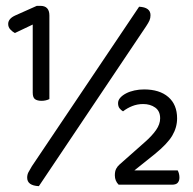

<svg xmlns="http://www.w3.org/2000/svg" viewBox="-20 -632 661 657"><path d="M92 -548 31 -519Q23 -523 15.5 -531Q8 -539 8 -550Q8 -568 32 -579L106 -612H118Q149 -612 149 -579V-293Q137 -287 122 -287Q108 -287 100 -292.5Q92 -298 92 -315ZM473 -326Q526 -326 556 -300Q586 -274 586 -227Q586 -196 569.5 -168Q553 -140 510 -105L440 -49H588Q594 -38 594 -24Q594 -14 588.5 -7Q583 0 568 0H386Q373 -13 373 -32Q373 -46 377.5 -54.5Q382 -63 389 -69L476 -146Q500 -167 514 -187Q528 -207 528 -227Q528 -252 511 -264Q494 -276 470 -276Q450 -276 432.5 -269Q415 -262 401 -251Q394 -255 389 -261.5Q384 -268 384 -279Q384 -289 391.5 -297.5Q399 -306 411.5 -312.5Q424 -319 440 -322.5Q456 -326 473 -326ZM456 -609Q495 -607 495 -580Q495 -570 491.5 -562Q488 -554 480 -542L113 5Q73 3 73 -24Q73 -34 77 -42Q81 -50 89 -63Z"/></svg>

Font: Baloo Da 2
Style: Regular
Weight: 400
Designer: Noopur Datye, Sulekha Rajkumar and Ek Type
Foundry: Ek Type
Version: Version 1.640;hotconv 1.0.111;makeotfexe 2.5.65597; ttfautoh